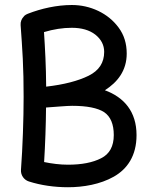

<svg xmlns="http://www.w3.org/2000/svg" viewBox="-20 -724 615 782"><path d="M536.1 -173.8C536.1 -269.5 485.4 -327.6 407.2 -356.4C458.5 -389.2 496.1 -436 496.1 -505.9C496.1 -546.4 485.4 -581.5 463.4 -611.3C441.4 -641.1 413.6 -663.6 379.9 -679.7C345.7 -695.8 310.1 -703.6 272.5 -703.6C211.9 -703.6 148.4 -689.5 93.3 -668C87.9 -666 83 -663.1 78.6 -659.2V-658.7L78.1 -658.2C67.9 -647.9 63 -635.7 64 -621.6C67.4 -576.7 70.3 -531.2 72.8 -484.9C75.2 -438.5 76.2 -386.7 76.2 -329.6C76.2 -238.8 72.3 -126 65.4 -32.2C64 -10.7 77.6 8.8 97.7 15.1C146.5 30.8 202.1 38.6 256.8 38.6C319.3 38.6 388.2 26.9 443.4 -4.4C498.5 -35.6 536.1 -89.4 536.1 -173.8ZM272.5 -610.8C312 -610.8 344.2 -601.6 368.2 -583C392.1 -564 404.3 -540.5 404.3 -512.7C404.3 -468.8 383.3 -436.5 340.8 -415.5C298.3 -394.5 240.7 -379.4 168 -371.1C167.5 -455.6 163.6 -524.9 159.2 -593.3C198.2 -605 235.8 -610.8 272.5 -610.8ZM273.9 -293C334.5 -293 377.9 -284.2 404.3 -267.1C430.2 -249.5 443.4 -218.3 443.4 -173.8C443.4 -128.4 426.3 -96.7 392.1 -79.6C357.9 -62 313 -53.2 256.8 -53.2C224.1 -53.2 190.4 -57.6 159.7 -64C164.1 -136.2 167 -215.3 167.5 -286.1C186 -287.6 205.6 -289.1 226.6 -290.5C247.1 -292 262.7 -293 273.9 -293Z"/></svg>

Font: Mikhak Medium
Style: Regular
Weight: 500
Designer: Amin Abedi
Version: Version 3.2